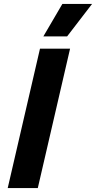

<svg xmlns="http://www.w3.org/2000/svg" viewBox="-20 -950 485 970"><path d="M199 -766 295 -930H445L319 -766ZM182 -704H334L171 0H19Z"/></svg>

Font: CBA Beacon Sans Extra Bold
Style: Italic
Weight: 800
Italic angle: -13°
Designer: Wei Huang
Foundry: Wei Huang
Version: Version 1.002